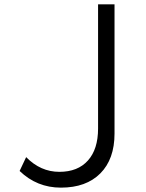

<svg xmlns="http://www.w3.org/2000/svg" viewBox="-20 -845 671 881"><path d="M259.5 16Q375.5 16 440.5 -49.5Q505.5 -115 505.5 -232V-825H430V-255Q430 -160.5 383.5 -108.5Q337 -56.5 252.5 -56.5Q166 -56.5 100 -124L70 -60.5Q149.5 16 259.5 16Z"/></svg>

Font: Spartan
Style: Regular
Weight: 400
Designer: Matt Bailey, Mirko Velimirovic
Foundry: Matt Bailey
Version: Version 1.003; ttfautohint (v1.8.3)